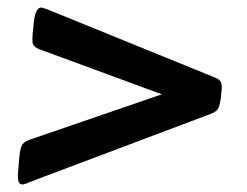

<svg xmlns="http://www.w3.org/2000/svg" viewBox="-20 -499 656 509"><path d="M39 -10Q31 -10 28.5 -20Q26 -30 29 -55L30 -67Q32 -100 37 -111.5Q42 -123 57 -128L409 -249L83 -369Q71 -374 67.5 -382Q64 -390 68 -422L69 -434Q73 -479 89 -479Q92 -479 97 -477Q102 -475 106 -474L551 -293Q563 -288 566 -280.5Q569 -273 567 -255L565 -236Q562 -217 557.5 -210Q553 -203 541 -198L58 -16Q52 -13 47 -11.5Q42 -10 39 -10Z"/></svg>

Font: Asap Semi Expanded Semi Expanded Regular
Style: Bold Italic
Weight: 700
Width: 6
Italic angle: -6°
Designer: Pablo Cosgaya
Foundry: Omnibus-Type
Version: Version 3.001; ttfautohint (v1.8.4.7-5d5b)